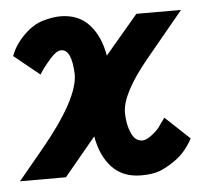

<svg xmlns="http://www.w3.org/2000/svg" viewBox="-47 -612 736 703"><g transform="rotate(-5 321.0 -261.0)"><path d="M233.9 -348.1Q230.5 -439.9 191.9 -439.9Q174.8 -439.9 151.9 -414.1Q127 -386.2 108.9 -357.9L15.1 -434.1Q29.8 -474.6 64.5 -509Q99.1 -543.5 137.2 -554.2Q172.4 -564 199.2 -564Q266.1 -564 305.4 -520.8Q344.7 -477.5 356.9 -405.8L478 -548.8H642.1L504.9 -382.8Q404.8 -261.7 404.8 -191.9Q404.8 -150.9 418.7 -117.9Q432.6 -85 460 -85Q474.6 -85 494.6 -100.6Q514.6 -116.2 523.9 -128.9Q525.4 -130.9 529.1 -136.5Q532.7 -142.1 537.4 -148.2Q542 -154.3 546.9 -161.1L636.2 -77.1Q610.8 -28.8 571.8 -1Q537.6 22.9 511.5 32.5Q485.4 42 444.8 42Q377 42 337.2 -0.7Q297.4 -43.5 285.2 -115.2L168.9 24.9H0L91.8 -85.9Q233.9 -257.8 233.9 -348.1Z"/></g></svg>

Font: Miedinger*
Style: Bold
Weight: 700
Version: Version 001.000